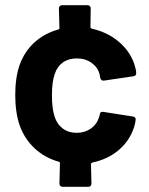

<svg xmlns="http://www.w3.org/2000/svg" viewBox="-20 -717 577 743"><path d="M365 -271Q366 -272 366 -274Q367 -286 380 -284L495 -266Q505 -264 505 -255Q505 -247 499 -225Q481 -171 438.5 -135.5Q396 -100 337 -88Q332 -86 332 -82L334 -6Q334 -1 330.5 2.5Q327 6 322 6H222Q217 6 213.5 2.5Q210 -1 210 -6L212 -86Q212 -90 208 -91Q154 -106 114.5 -142.5Q75 -179 56 -232Q39 -282 39 -350Q39 -417 56 -466Q75 -518 113.5 -553Q152 -588 206 -603Q210 -604 210 -608L208 -685Q208 -690 211.5 -693.5Q215 -697 220 -697H319Q324 -697 327.5 -693.5Q331 -690 331 -685L330 -612Q330 -608 335 -606Q395 -593 438.5 -556.5Q482 -520 499 -471Q507 -447 507 -435V-433Q507 -424 497 -422L382 -405H380Q371 -405 368 -415L365 -431Q358 -457 334 -474Q310 -491 277 -491Q245 -491 223 -475Q201 -459 192 -431Q181 -401 181 -349Q181 -297 191 -267Q200 -237 222.5 -220Q245 -203 277 -203Q308 -203 331.5 -219.5Q355 -236 364 -265Q365 -267 365 -271Z"/></svg>

Font: UMi
Style: Bold
Weight: 700
Designer: Peter Middis
Foundry: We Are UMi
Version: Version 1.0